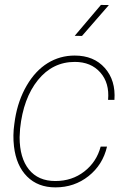

<svg xmlns="http://www.w3.org/2000/svg" viewBox="-20 -769 537 798"><path d="M210 -16.6Q279.3 -16.6 330.3 -56.2Q381.3 -95.7 398.4 -159.7H424.8Q407.2 -84 348.1 -37.1Q289.1 9.8 210.4 9.8Q137.7 9.8 92.5 -35.4Q47.4 -80.6 38.1 -160.6Q32.7 -207 39.6 -253.9L42.5 -274.4Q55.2 -352.1 91.1 -413.6Q127 -475.1 178 -506.6Q229 -538.1 290.5 -538.1Q370.1 -538.1 415.8 -486.3Q461.4 -434.6 455.6 -354H429.2Q435.5 -424.3 396.7 -468Q357.9 -511.7 291 -511.7Q198.7 -511.7 137.7 -436.3Q76.7 -360.8 63.5 -234.4L61.5 -198.7Q61.5 -112.8 100.1 -64.7Q138.7 -16.6 210 -16.6ZM399.4 -748.5 432.6 -748 320.8 -619.6 290.5 -620.1Z"/></svg>

Font: Roboto Thin
Style: Italic
Weight: 250
Italic angle: -12°
Designer: Google
Version: Version 2.134; 2016